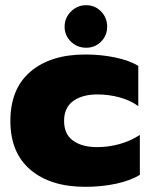

<svg xmlns="http://www.w3.org/2000/svg" viewBox="-20 -705 579 740"><path d="M229 -602Q229 -636 253.5 -660.5Q278 -685 312 -685Q346 -685 369.5 -661Q393 -637 393 -602Q393 -568 369.5 -544.5Q346 -521 312 -521Q278 -521 253.5 -544.5Q229 -568 229 -602ZM20 -239Q20 -363 97.5 -429Q175 -495 309 -495Q369 -495 424 -483.5Q479 -472 513 -451V-296Q483 -318 441.5 -329.5Q400 -341 355 -341Q297 -341 262 -315.5Q227 -290 227 -239Q227 -188 261.5 -163Q296 -138 354 -138Q399 -138 441.5 -150Q484 -162 519 -185V-31Q483 -9 428 3Q373 15 308 15Q175 15 97.5 -50.5Q20 -116 20 -239Z"/></svg>

Font: Prompt ExtraBold
Style: Regular
Weight: 800
Designer: Katatrad Team
Foundry: CadsonDemak
Version: Version 1.000